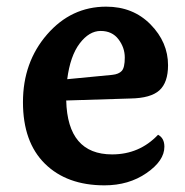

<svg xmlns="http://www.w3.org/2000/svg" viewBox="-20 -547 557 577"><path d="M182 -309 317 -322Q337 -324 346 -334Q355 -344 355 -374Q355 -404 336 -429Q317 -454 282.5 -454Q248 -454 219.5 -416.5Q191 -379 182 -309ZM317 -83Q399 -83 455 -142Q474 -132 474 -106Q474 -64 420.5 -27Q367 10 294 10Q181 10 115 -55Q49 -120 49 -240Q49 -360 121.5 -443.5Q194 -527 299 -527Q380 -527 432.5 -473.5Q485 -420 485 -351Q485 -299 459 -275.5Q433 -252 372 -251L179 -245Q183 -83 317 -83Z"/></svg>

Font: Laila SemiBold
Style: Regular
Weight: 600
Designer: Hitesh Malaviya
Foundry: Indian Type Foundry
Version: Version 1.302;PS 1.0;hotconv 1.0.78;makeotf.lib2.5.61930; tt